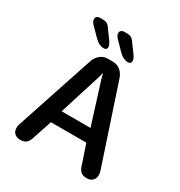

<svg xmlns="http://www.w3.org/2000/svg" viewBox="-187 -924 994 1062"><g transform="rotate(30 309.5 -393.0)"><path d="M96.5 9.5Q74.5 9.5 60.5 -3Q46.5 -15.5 46.5 -39Q46.5 -44.5 47.5 -51Q48.5 -57.5 51 -64.5L214.5 -557Q223 -585.5 243.8 -603.5Q264.5 -621.5 291.5 -621.5H326.5Q354 -621.5 374.8 -603.5Q395.5 -585.5 404 -557L567.5 -64.5Q570 -57.5 570.8 -51Q571.5 -44.5 571.5 -39Q571.5 -15.5 557.8 -3Q544 9.5 521.5 9.5Q493.5 9.5 480.2 -5Q467 -19.5 459.5 -49.5L422 -160H196L159 -49.5Q151.5 -19.5 138 -5Q124.5 9.5 96.5 9.5ZM217 -242H401.5L316.5 -512Q314.5 -520 312.8 -527.5Q311 -535 309 -541Q308 -535 306 -527.5Q304 -520 302 -512ZM245 -660Q228 -660 213 -667.8Q198 -675.5 181 -693L131 -744Q123.5 -752 120.2 -759.5Q117 -767 117 -773.5Q117 -783.5 124 -789.8Q131 -796 142.5 -796H158Q179.5 -796 190.8 -788.2Q202 -780.5 215.5 -759L248.5 -714Q264 -690 264 -678Q264 -669.5 258.5 -664.8Q253 -660 245 -660ZM399.5 -660Q383 -660 367.8 -667.8Q352.5 -675.5 335.5 -693L286 -744Q271.5 -759 271.5 -773.5Q271.5 -783.5 278.8 -789.8Q286 -796 297.5 -796H312.5Q334.5 -796 345.5 -788.2Q356.5 -780.5 370 -759L403.5 -714Q411.5 -702.5 415 -693.8Q418.5 -685 418.5 -678Q418.5 -669.5 413 -664.8Q407.5 -660 399.5 -660Z"/></g></svg>

Font: Sono ExtraLight Monospace Medium
Style: Regular
Weight: 500
Version: Version 2.112